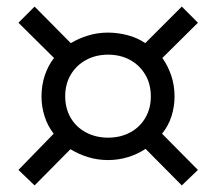

<svg xmlns="http://www.w3.org/2000/svg" viewBox="-20 -643 657 583"><path d="M85 -80 36 -127 143 -237Q125 -260 115.5 -289.5Q106 -319 106 -350Q106 -384 116 -414Q126 -444 144 -467L36 -574L85 -623L195 -512Q218 -526 247 -535Q276 -544 308 -544Q338 -544 368 -536Q398 -528 421 -512L532 -623L581 -574L473 -467Q490 -443 500 -413.5Q510 -384 510 -350Q510 -319 500.5 -289.5Q491 -260 472 -237L581 -127L532 -80L422 -191Q398 -175 369 -166Q340 -157 308 -157Q276 -157 247 -166Q218 -175 194 -190ZM308 -225Q346 -225 375.5 -241Q405 -257 421.5 -285.5Q438 -314 438 -350Q438 -388 421 -416.5Q404 -445 375 -461Q346 -477 308 -477Q271 -477 241.5 -461Q212 -445 195 -416.5Q178 -388 178 -351Q178 -314 194.5 -285.5Q211 -257 241 -241Q271 -225 308 -225Z"/></svg>

Font: Mona Sans SemiExpanded
Style: Regular
Weight: 400
Width: 6
Designer: Deni Anggara
Foundry: GitHub
Version: Version 2.000